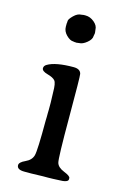

<svg xmlns="http://www.w3.org/2000/svg" viewBox="-109 -741 525 798"><g transform="rotate(15 153.5 -342.5)"><path d="M89.8 -623V-636.7Q90.8 -640.6 90.8 -648.2Q90.8 -655.8 106.9 -671.9Q123 -688 139.6 -688L149.4 -689.5H157.2Q177.2 -689.5 194.6 -675Q211.9 -660.6 211.9 -643.1L213.4 -631.3V-627L211.4 -615.7Q211.4 -601.1 193.6 -586.4Q175.8 -571.8 161.1 -571.8L149.4 -570.3H147.5L145.5 -570.8H141.6Q137.7 -571.8 135.7 -571.8Q121.6 -571.8 105.7 -587.6Q89.8 -603.5 89.8 -623ZM79.1 3.4Q46.9 3.4 46.9 -16.1Q46.9 -28.8 72.3 -40.3Q97.7 -51.8 103.8 -73.5Q109.9 -95.2 109.9 -225.6L110.4 -240.7V-255.9L110.8 -271V-301.3L109.4 -346.2Q109.4 -385.3 100.8 -395.5Q92.3 -405.8 67.4 -412.6Q42.5 -419.4 42.5 -432.1Q42.5 -442.4 53.2 -448.7Q87.4 -469.2 165 -469.2Q193.4 -469.2 198.2 -449.2Q200.7 -439 200.7 -263.2Q200.7 -87.4 206.1 -68.6Q211.4 -49.8 239 -38.8Q266.6 -27.8 266.6 -19V-13.7Q266.6 0.5 224.1 0.5Q209.5 1.5 202.6 1.5L180.7 2H159.2L108.4 3.4Z"/></g></svg>

Font: Averia Serif Libre Light
Style: Regular
Weight: 300
Version: Version 1.002